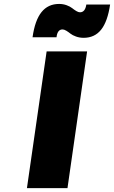

<svg xmlns="http://www.w3.org/2000/svg" viewBox="-20 -965 585 985"><path d="M118.2 0 219.2 -701.2H426.8L326.2 0ZM147 -773.9Q159.2 -860.8 192.9 -902.8Q226.6 -944.8 283.2 -944.8Q303.7 -944.8 321.8 -938.2Q339.8 -931.6 350.1 -923.3Q360.4 -915 371.3 -908.4Q382.3 -901.9 390.1 -901.9Q417 -901.9 422.9 -941.9H544.9Q532.2 -855 499 -813Q465.8 -771 409.2 -771Q388.2 -771 369.9 -777.6Q351.6 -784.2 341.3 -792.5Q331.1 -800.8 320.1 -807.4Q309.1 -814 300.8 -814Q274.4 -814 270 -773.9Z"/></svg>

Font: Trueno ExtraBold
Style: Italic
Weight: 800
Designer: Julieta Ulanovsky
Foundry: Julieta Ulanovsky
Version: Version 3.001b | FøM Fix